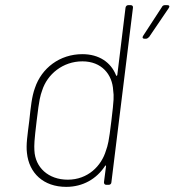

<svg xmlns="http://www.w3.org/2000/svg" viewBox="-20 -720 680 748"><path d="M432 -427C412 -477 366 -509 301 -509C213 -509 142 -455 116 -377C104 -344 100 -305 94 -249C87 -193 81 -156 85 -124C93 -46 149 8 238 8C303 8 356 -23 389 -73C391 -77 393 -76 393 -72L385 -10C385 -4 388 0 394 0H404C409 0 414 -4 414 -10L498 -690C499 -696 495 -700 489 -700H480C474 -700 470 -696 469 -690L437 -428C436 -424 433 -423 432 -427ZM611 -693 538 -581C533 -574 536 -569 543 -569H548C553 -569 557 -572 561 -576L637 -688C642 -695 640 -700 632 -700H623C618 -700 613 -698 611 -693ZM393 -134C375 -73 322 -20 244 -20C168 -20 117 -68 114 -134C113 -156 113 -168 123 -251C133 -335 137 -347 144 -367C164 -431 225 -481 301 -481C376 -481 418 -430 421 -367C424 -345 424 -333 414 -250C404 -166 400 -154 393 -134Z"/></svg>

Font: Barlow Thin
Style: Italic
Weight: 250
Italic angle: -7°
Designer: Jeremy Tribby
Foundry: Tribby Type
Version: Version 1.422;hotconv 1.0.109;makeotfexe 2.5.65596